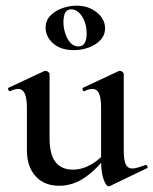

<svg xmlns="http://www.w3.org/2000/svg" viewBox="-20 -645 541 678"><path d="M189 11Q136 11 105.5 -23Q75 -57 75 -114V-263Q75 -298 67.5 -314.5Q60 -331 44 -331Q32 -331 16 -323Q12 -322 9.5 -328Q7 -334 10 -335L136 -394Q139 -395 141 -395Q145 -395 150 -391Q155 -387 155 -384V-157Q155 -101 175.5 -73.5Q196 -46 238 -46Q270 -46 302.5 -64.5Q335 -83 356 -113L362 -101Q324 -49 281 -19Q238 11 189 11ZM417 -384V-113Q417 -79 424 -64.5Q431 -50 448 -50Q456 -50 467 -53.5Q478 -57 493 -62Q497 -64 500 -58.5Q503 -53 499 -51L368 12Q366 13 364 13Q355 13 346 -11Q337 -35 337 -79V-263Q337 -298 330 -314.5Q323 -331 306 -331Q294 -331 278 -323Q274 -322 272 -328Q270 -334 273 -335L399 -394Q401 -395 403 -395Q408 -395 412.5 -391Q417 -387 417 -384ZM241 -468Q194 -468 167.5 -492Q141 -516 141 -547Q141 -573 158.5 -590.5Q176 -608 201 -616.5Q226 -625 251 -625Q292 -625 321.5 -601.5Q351 -578 351 -545Q351 -521 334.5 -503.5Q318 -486 293 -477Q268 -468 241 -468ZM257 -481Q286 -481 286 -527Q286 -561 270 -586.5Q254 -612 231 -612Q204 -612 204 -567Q204 -547 210.5 -527Q217 -507 228.5 -494Q240 -481 257 -481Z"/></svg>

Font: Cormorant SemiBold
Style: Regular
Weight: 600
Designer: Christian Thalmann (Catharsis Fonts)
Foundry: Catharsis Fonts
Version: Version 4.000